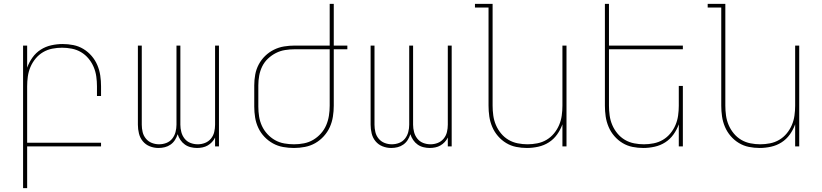

<svg xmlns="http://www.w3.org/2000/svg" viewBox="-20 -755 4240 990"><path d="M99 215V-520H120V-406Q130 -434 147.5 -458.5Q165 -483 190 -499Q215 -515 244.5 -521.5Q274 -528 303 -528Q331 -528 358.5 -522.5Q386 -517 410 -502.5Q434 -488 452.5 -466.5Q471 -445 482 -419Q493 -393 497 -365.5Q501 -338 501 -310V-260H480V-310Q480 -335 476.5 -360.5Q473 -386 463 -409.5Q453 -433 436.5 -453Q420 -473 398 -486Q376 -499 350.5 -504Q325 -509 300 -509Q275 -509 249.5 -504Q224 -499 202 -486Q180 -473 163.5 -453Q147 -433 137 -409.5Q127 -386 123.5 -360.5Q120 -335 120 -310V-19H501V0H120V215Z M797 8Q774 8 752.5 -0.5Q731 -9 716.5 -26.5Q702 -44 696.5 -66.5Q691 -89 691 -112V-520H711V-112Q711 -93 715.5 -74Q720 -55 732.5 -40Q745 -25 763 -18Q781 -11 800 -11Q820 -11 838 -18Q856 -25 868 -40Q880 -55 885 -74Q890 -93 890 -112V-520H910V-112Q910 -93 915 -74Q920 -55 932 -40Q944 -25 962 -18Q980 -11 1000 -11Q1019 -11 1037 -18Q1055 -25 1067.5 -40Q1080 -55 1084.5 -74Q1089 -93 1089 -112V-520H1109V0H1089V-46Q1083 -33 1073 -22.5Q1063 -12 1051 -5Q1039 2 1024.5 5Q1010 8 996 8Q980 8 963.5 4Q947 0 933.5 -9.5Q920 -19 910.5 -33Q901 -47 896 -63Q891 -47 882 -33Q873 -19 859.5 -9.5Q846 0 830 4Q814 8 797 8Z M1496 8Q1468 8 1440 3Q1412 -2 1387.5 -15.5Q1363 -29 1343.5 -49.5Q1324 -70 1312 -95.5Q1300 -121 1295.5 -149Q1291 -177 1291 -205V-315Q1291 -343 1296 -370.5Q1301 -398 1314 -422.5Q1327 -447 1347 -466.5Q1367 -486 1392 -498.5Q1417 -511 1444.5 -515.5Q1472 -520 1500 -520H1680V-735H1701V-520H1771V-501H1701V-210Q1701 -182 1696.5 -153.5Q1692 -125 1680.5 -99.5Q1669 -74 1649.5 -52.5Q1630 -31 1605.5 -17Q1581 -3 1552.5 2.5Q1524 8 1496 8ZM1496 -11Q1522 -11 1547.5 -16Q1573 -21 1595 -34Q1617 -47 1634.5 -66.5Q1652 -86 1662 -109.5Q1672 -133 1676 -158.5Q1680 -184 1680 -210V-501H1500Q1475 -501 1450 -497Q1425 -493 1402.5 -481.5Q1380 -470 1361.5 -452.5Q1343 -435 1332 -412.5Q1321 -390 1316.5 -365Q1312 -340 1312 -315V-205Q1312 -179 1316 -154Q1320 -129 1330.5 -106Q1341 -83 1358.5 -64Q1376 -45 1398 -32.5Q1420 -20 1445.5 -15.5Q1471 -11 1496 -11Z M1997 8Q1974 8 1952.5 -0.5Q1931 -9 1916.5 -26.5Q1902 -44 1896.5 -66.5Q1891 -89 1891 -112V-520H1911V-112Q1911 -93 1915.5 -74Q1920 -55 1932.5 -40Q1945 -25 1963 -18Q1981 -11 2000 -11Q2020 -11 2038 -18Q2056 -25 2068 -40Q2080 -55 2085 -74Q2090 -93 2090 -112V-520H2110V-112Q2110 -93 2115 -74Q2120 -55 2132 -40Q2144 -25 2162 -18Q2180 -11 2200 -11Q2219 -11 2237 -18Q2255 -25 2267.5 -40Q2280 -55 2284.5 -74Q2289 -93 2289 -112V-520H2309V0H2289V-46Q2283 -33 2273 -22.5Q2263 -12 2251 -5Q2239 2 2224.5 5Q2210 8 2196 8Q2180 8 2163.5 4Q2147 0 2133.5 -9.5Q2120 -19 2110.5 -33Q2101 -47 2096 -63Q2091 -47 2082 -33Q2073 -19 2059.5 -9.5Q2046 0 2030 4Q2014 8 1997 8Z M2697 8Q2669 8 2641.5 2.5Q2614 -3 2590 -17.5Q2566 -32 2547.5 -53.5Q2529 -75 2518 -101Q2507 -127 2503 -154.5Q2499 -182 2499 -210V-716H2429V-735H2520V-210Q2520 -185 2523.5 -159.5Q2527 -134 2537 -110.5Q2547 -87 2563.5 -67Q2580 -47 2602 -34Q2624 -21 2649.5 -16Q2675 -11 2700 -11Q2725 -11 2750.5 -16Q2776 -21 2798 -34Q2820 -47 2836.5 -67Q2853 -87 2863 -110.5Q2873 -134 2876.5 -159.5Q2880 -185 2880 -210V-520H2901V0H2880V-114Q2870 -86 2852.5 -61.5Q2835 -37 2810 -21Q2785 -5 2755.5 1.5Q2726 8 2697 8Z M3297 8Q3269 8 3241.5 2.5Q3214 -3 3190 -17.5Q3166 -32 3147.5 -53.5Q3129 -75 3118 -101Q3107 -127 3103 -154.5Q3099 -182 3099 -210V-735H3120V-520H3501V-501H3120V-210Q3120 -185 3123.5 -159.5Q3127 -134 3137 -110.5Q3147 -87 3163.5 -67Q3180 -47 3202 -34Q3224 -21 3249.5 -16Q3275 -11 3300 -11Q3325 -11 3350.5 -16Q3376 -21 3398 -34Q3420 -47 3436.5 -67Q3453 -87 3463 -110.5Q3473 -134 3476.5 -159.5Q3480 -185 3480 -210V-312H3501V0H3480V-114Q3470 -86 3452.5 -61.5Q3435 -37 3410 -21Q3385 -5 3355.5 1.5Q3326 8 3297 8Z M3897 8Q3869 8 3841.5 2.5Q3814 -3 3790 -17.5Q3766 -32 3747.5 -53.5Q3729 -75 3718 -101Q3707 -127 3703 -154.5Q3699 -182 3699 -210V-716H3629V-735H3720V-210Q3720 -185 3723.5 -159.5Q3727 -134 3737 -110.5Q3747 -87 3763.5 -67Q3780 -47 3802 -34Q3824 -21 3849.5 -16Q3875 -11 3900 -11Q3925 -11 3950.5 -16Q3976 -21 3998 -34Q4020 -47 4036.5 -67Q4053 -87 4063 -110.5Q4073 -134 4076.5 -159.5Q4080 -185 4080 -210V-520H4101V0H4080V-114Q4070 -86 4052.5 -61.5Q4035 -37 4010 -21Q3985 -5 3955.5 1.5Q3926 8 3897 8Z"/></svg>

Font: Iosevka Thin Extended
Style: Regular
Weight: 100
Width: 7
Monospace: yes
Designer: Belleve Invis
Foundry: Belleve Invis
Version: Version 32.5.0; ttfautohint (v1.8.4)